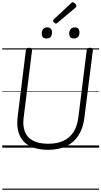

<svg xmlns="http://www.w3.org/2000/svg" viewBox="-20 -1316 903 1711"><path d="M409 19Q333 19 277.5 -1Q222 -21 188 -59Q154 -97 141.5 -151Q129 -205 137 -273L211 -871Q212 -881 218.5 -885.5Q225 -890 240 -890Q254 -890 260.5 -885.5Q267 -881 266 -871L191 -269Q181 -195 202 -142Q223 -89 275 -62Q327 -35 410 -35Q489 -35 545 -61Q601 -87 634.5 -139Q668 -191 678 -267L753 -871Q754 -881 760.5 -885.5Q767 -890 782 -890Q810 -890 808 -871L732 -266Q720 -173 679.5 -109.5Q639 -46 571 -13.5Q503 19 409 19ZM394 -973Q374 -973 363 -983.5Q352 -994 352 -1017Q352 -1041 364.5 -1056.5Q377 -1072 401 -1072Q421 -1072 432 -1061Q443 -1050 443 -1027Q444 -1002 431.5 -987.5Q419 -973 394 -973ZM639 -973Q619 -973 608 -983.5Q597 -994 597 -1017Q597 -1041 609.5 -1056.5Q622 -1072 646 -1072Q666 -1072 677 -1061Q688 -1050 688 -1027Q688 -1002 675.5 -987.5Q663 -973 639 -973ZM478 -1106Q471 -1106 462 -1115Q453 -1124 453 -1130Q453 -1133 454 -1136Q455 -1139 459 -1143L613 -1287Q617 -1291 620 -1293.5Q623 -1296 627 -1296Q634 -1296 642 -1290.5Q650 -1285 655.5 -1277.5Q661 -1270 661 -1263Q661 -1259 659.5 -1256Q658 -1253 653 -1248L492 -1113Q487 -1110 484.5 -1108Q482 -1106 478 -1106ZM0 365H863V375H0ZM0 -20H863V0H0ZM0 -505H863V-500H0ZM0 -885H863V-875H0Z"/></svg>

Font: Playwrite GB S Guides
Style: Italic
Weight: 400
Italic angle: -7.01216°
Designer: Veronika Burian, José Scaglione
Foundry: TypeTogether
Version: Version 1.002